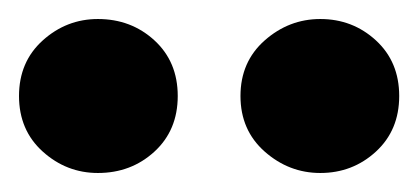

<svg xmlns="http://www.w3.org/2000/svg" viewBox="-20 -759 440 202"><path d="M83 -577Q50 -577 25 -599.5Q0 -622 0 -658Q0 -694 25 -716.5Q50 -739 83 -739Q118 -739 142.5 -716.5Q167 -694 167 -658Q167 -622 142.5 -599.5Q118 -577 83 -577ZM317 -577Q284 -577 258.5 -599.5Q233 -622 233 -658Q233 -694 258.5 -716.5Q284 -739 317 -739Q351 -739 375.5 -716.5Q400 -694 400 -658Q400 -622 375.5 -599.5Q351 -577 317 -577Z"/></svg>

Font: Source Serif 4 ExtraBold
Style: Regular
Weight: 800
Designer: Frank Grießhammer
Foundry: Adobe Systems Incorporated
Version: Version 4.004;hotconv 1.0.116;makeotfexe 2.5.65601